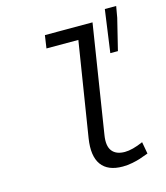

<svg xmlns="http://www.w3.org/2000/svg" viewBox="-116 -865 833 966"><g transform="rotate(-15 300.0 -381.5)"><path d="M490.2 -554.2 521 -775.9H580.1L569.8 -716.8L529.8 -554.2ZM403.8 13.2Q326.2 13.2 293 -33Q259.8 -79.1 273.9 -168.9L352.1 -660.2H186L195.8 -727.1H443.8L355 -163.1Q346.2 -108.4 366.9 -81.8Q387.7 -55.2 433.1 -55.2Q471.7 -55.2 528.8 -80.1L540 -18.1Q507.3 -6.3 493.7 -1.7Q480 2.9 454.3 8.1Q428.7 13.2 403.8 13.2Z"/></g></svg>

Font: Office Code Pro D Italic
Style: Regular
Weight: 400
Italic angle: -9°
Designer: Nathan Rutzky & Paul D. Hunt
Foundry: Adobe Systems Incorporated
Version: Version 1.004;PS 001.004;hotconv 1.0.70;makeotf.lib2.5.58329